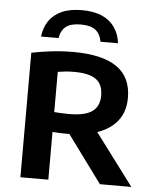

<svg xmlns="http://www.w3.org/2000/svg" viewBox="-55 -847 723 894"><g transform="rotate(5 306.0 -400.0)"><path d="M74 0V-582Q116 -590.5 166 -596.5Q216 -602.5 268.5 -602.5Q404.5 -602.5 472.5 -555.5Q540.5 -508.5 540.5 -411.5Q540.5 -348.5 508.2 -306Q476 -263.5 416 -242Q356 -220.5 273.5 -220.5Q255.5 -220.5 238.5 -221Q221.5 -221.5 204.5 -223V0ZM445.5 0 243.5 -275H386.5L592.5 0ZM274 -313Q348 -313 381.8 -337Q415.5 -361 415.5 -411.5Q415.5 -464 383 -487.2Q350.5 -510.5 281 -510.5Q259.5 -510.5 241 -508.8Q222.5 -507 204.5 -504V-316Q224.5 -314.5 239 -313.8Q253.5 -313 274 -313ZM112.5 -661Q117.5 -703.5 138.5 -734.5Q159.5 -765.5 197.8 -782.8Q236 -800 292 -800Q348.5 -800 386.8 -782.8Q425 -765.5 446.2 -734.2Q467.5 -703 472.5 -661H390.5Q384.5 -696.5 361.8 -714.8Q339 -733 292 -733Q245.5 -733 222.8 -714.8Q200 -696.5 194.5 -661Z"/></g></svg>

Font: Encode Sans SC Condensed Thin SemiBold
Style: Regular
Weight: 600
Version: Version 3.002